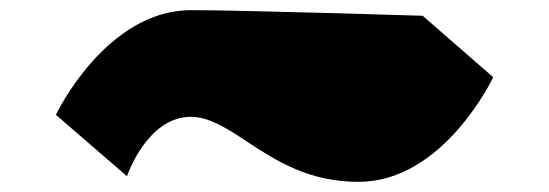

<svg xmlns="http://www.w3.org/2000/svg" viewBox="-20 -813 1081 378"><path d="M812 -782C812 -782 456 -793 356 -793C188 -793 90 -587 90 -587L230 -466C230 -466 269 -583 356 -583C392 -583 429 -559 465 -535C527 -494 590 -455 686 -455C854 -455 951 -661 951 -661Z"/></svg>

Font: Hussar Dziwak
Style: Regular
Weight: 400
Version: Version 1.022